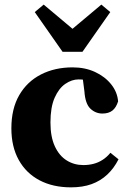

<svg xmlns="http://www.w3.org/2000/svg" viewBox="-20 -787 553 822"><path d="M284 15.1Q206.7 15.1 149.3 -15.1Q91.9 -45.3 60.3 -102.1Q28.7 -158.8 28.7 -237.7Q28.7 -321.5 62.3 -379.6Q95.8 -437.6 155.2 -468.1Q214.6 -498.6 290.9 -498.6Q344.4 -498.6 387 -478.8Q429.6 -459 456 -425.9Q482.4 -392.9 485.6 -353Q477.3 -326.3 461.2 -313.6Q445.1 -300.9 418.3 -300.9Q389.1 -300.9 367 -321.8Q345 -342.8 341.4 -395.6L332.2 -467L405 -425.5Q382.2 -436.7 361 -441.8Q339.9 -447 316.1 -447Q287.6 -447 259.7 -428Q231.9 -409 213.9 -368.4Q196 -327.8 196 -262.5Q196 -201.2 214.8 -160.6Q233.6 -120 265.5 -100.2Q297.4 -80.3 336.8 -80.3Q359.6 -80.3 380 -85.5Q400.3 -90.6 418.7 -102.3Q437.1 -113.9 452.7 -132.9L487.4 -105Q467.7 -66.1 439 -39.4Q410.4 -12.6 372.1 1.3Q333.9 15.1 284 15.1ZM167 -767.3 333.9 -627.2H247L413.9 -767.3L452.1 -735.3L333.1 -565.3H247.8L128.8 -735.3Z"/></svg>

Font: Source Serif 4 Variable
Style: Regular
Weight: 400
Designer: Frank Grießhammer
Foundry: Adobe
Version: Version 4.005;hotconv 1.1.0;makeotfexe 2.6.0